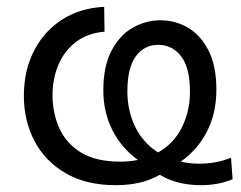

<svg xmlns="http://www.w3.org/2000/svg" viewBox="-20 -532 708 563"><path d="M320 11Q232.5 11 172.2 -24.2Q112 -59.5 81 -118.8Q50 -178 50 -250.5Q50 -325.5 79.8 -383.2Q109.5 -441 162.5 -474.8Q215.5 -508.5 285.5 -512L286.5 -439Q237 -435 203 -409.2Q169 -383.5 151.5 -342.5Q134 -301.5 134 -253Q134 -201 153.8 -156.5Q173.5 -112 217.2 -85Q261 -58 332.5 -58Q360 -58 384.5 -63Q335.5 -98.5 309.2 -151Q283 -203.5 283 -267Q283 -337.5 306.8 -383Q330.5 -428.5 368.8 -450.5Q407 -472.5 451 -472.5Q494 -472.5 531.2 -450.8Q568.5 -429 591.5 -383.8Q614.5 -338.5 614.5 -268.5Q614.5 -200.5 587.2 -147Q560 -93.5 510 -58Q536.5 -52 566 -52Q613.5 -52 657.5 -69.5L662 -6.5Q621 11 568 11Q536 11 505.5 3.8Q475 -3.5 448.5 -19.5Q396 11 320 11ZM353.5 -264Q353.5 -207 376.5 -160Q399.5 -113 443.5 -85Q489.5 -111 513.2 -158.2Q537 -205.5 537 -263Q537 -333.5 511 -367Q485 -400.5 444 -400.5Q402.5 -400.5 378 -366.5Q353.5 -332.5 353.5 -264Z"/></svg>

Font: Commissioner
Style: Regular
Weight: 400
Designer: Kostas Bartsokas
Foundry: Kostas Bartsokas
Version: Version 1.000; ttfautohint (v1.8.3)